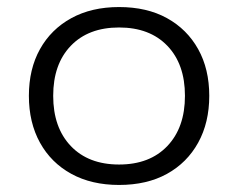

<svg xmlns="http://www.w3.org/2000/svg" viewBox="-20 -517 676 545"><path d="M318 8Q240 8 182.5 -23.5Q125 -55 93.5 -112Q62 -169 62 -245Q62 -321 93.5 -377.5Q125 -434 182.5 -465.5Q240 -497 318 -497Q397 -497 454 -465.5Q511 -434 542.5 -377.5Q574 -321 574 -245Q574 -169 542.5 -112Q511 -55 454 -23.5Q397 8 318 8ZM318 -50Q405 -50 455 -102.5Q505 -155 505 -245Q505 -335 455 -387Q405 -439 318 -439Q231 -439 181 -387Q131 -335 131 -245Q131 -155 181 -102.5Q231 -50 318 -50Z"/></svg>

Font: Nunito Sans 10pt SemiExpanded Light
Style: Regular
Weight: 300
Width: 6
Designer: Vernon Adams
Foundry: Vernon Adams
Version: Version 3.101;gftools[0.9.27]